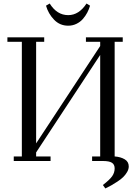

<svg xmlns="http://www.w3.org/2000/svg" viewBox="-20 -914 771 1090"><path d="M22 -676.8V-702.1H231V-676.8H185.1V-100.1L548.8 -652.8V-676.8H467.8V-702.1H676.8V-676.8H630.9V-25.9Q664.6 -23.4 687.7 -9.8Q710.9 3.9 710.9 30.8Q710.9 46.9 701.4 63Q691.9 79.1 679.4 91.3Q667 103.5 646.2 117.2Q625.5 130.9 612.1 138.2Q598.6 145.5 578.1 155.8L564 136.2Q603 106.4 616.9 86.2Q630.9 65.9 630.9 42Q630.9 20 615.5 10Q600.1 0 564 0H502.9V-25.9H548.8V-602.1L185.1 -48.8V-25.9H267.1V0H58.1V-25.9H104V-676.8ZM241.2 -881.8 262.2 -894Q303.2 -828.1 367.2 -828.1Q428.2 -828.1 471.2 -894L491.2 -881.8Q485.4 -861.3 475.3 -842.3Q465.3 -823.2 450.4 -806.2Q435.5 -789.1 413.8 -778.6Q392.1 -768.1 367.2 -768.1Q319.3 -768.1 286.6 -802.5Q253.9 -836.9 241.2 -881.8Z"/></svg>

Font: Dehuti Alt
Style: Book
Weight: 400
Version: Version 1.2